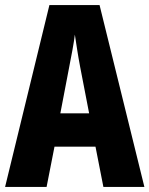

<svg xmlns="http://www.w3.org/2000/svg" viewBox="-20 -734 587 754"><path d="M386 0H547L371 -714H174L0 0H163L194 -158H355ZM295 -470 330 -289H217L252 -472C260 -513 270 -564 274 -598C280 -560 285 -522 295 -470Z"/></svg>

Font: Noto Sans Gujarati UI ExtraCondensed ExtraBold
Style: Regular
Weight: 800
Width: 2
Designer: Jelle Bosma - Monotype Design Team, Universal Thirst
Foundry: Monotype Imaging Inc.
Version: Version 2.106